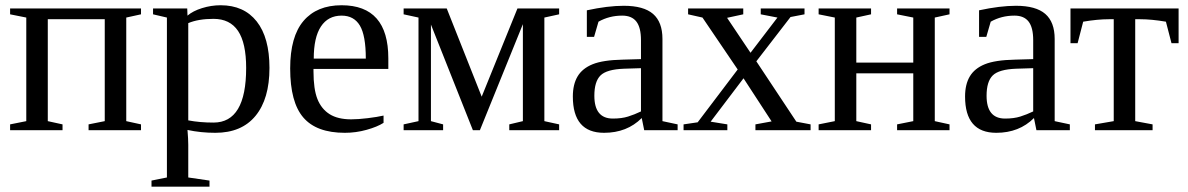

<svg xmlns="http://www.w3.org/2000/svg" viewBox="-20 -491 4479 724"><path d="M79.1 -424.8 18.1 -437V-459H511.7V-437L456.1 -424.8V-34.2L511.7 -22V0H314V-22L375 -34.2V-418.5H160.2V-34.2L215.8 -22V0H18.1V-22L79.1 -34.2Z M609.4 -424.8 557.1 -437V-459H686L687 -432.1Q707.5 -449.7 741.9 -460.4Q776.4 -471.2 812 -471.2Q899.9 -471.2 948 -410.2Q996.1 -349.1 996.1 -234.9Q996.1 -118.2 943.6 -54.2Q891.1 9.8 792 9.8Q736.8 9.8 687 -1Q689.9 34.2 689.9 54.2V178.2L770 189.9V212.9H551.3V189.9L609.4 178.2ZM908.2 -234.9Q908.2 -328.6 877.7 -374.3Q847.2 -419.9 785.2 -419.9Q728 -419.9 689.9 -403.8V-37.1Q733.4 -28.8 785.2 -28.8Q908.2 -28.8 908.2 -234.9Z M1162.1 -231V-222.2Q1162.1 -154.8 1177 -117.4Q1191.9 -80.1 1222.9 -60.5Q1253.9 -41 1304.2 -41Q1330.6 -41 1366.7 -45.4Q1402.8 -49.8 1426.3 -55.2V-27.8Q1402.8 -12.7 1362.5 -1.5Q1322.3 9.8 1280.3 9.8Q1173.3 9.8 1123.8 -47.9Q1074.2 -105.5 1074.2 -232.9Q1074.2 -353 1124.5 -412.1Q1174.8 -471.2 1268.1 -471.2Q1444.3 -471.2 1444.3 -271V-231ZM1268.1 -432.1Q1217.3 -432.1 1190.2 -391.1Q1163.1 -350.1 1163.1 -270H1359.4Q1359.4 -357.4 1336.9 -394.8Q1314.5 -432.1 1268.1 -432.1Z M1558.1 -424.8 1502 -437V-459H1664.6L1796.4 -126.5L1931.2 -459H2088.4V-437L2032.7 -424.8V-34.2L2088.4 -22V0H1900.4V-22L1951.7 -34.2V-399.9L1789.6 0H1763.2L1605 -398.4V-34.2L1650.9 -22V0H1502V-22L1558.1 -34.2Z M2332 -469.2Q2407.2 -469.2 2442.6 -438.5Q2478 -407.7 2478 -344.2V-34.2L2535.2 -22V0H2409.2L2399.9 -45.9Q2344.2 9.8 2257.8 9.8Q2140.1 9.8 2140.1 -127Q2140.1 -172.9 2158 -202.9Q2175.8 -232.9 2214.8 -248.8Q2253.9 -264.6 2328.1 -266.1L2397 -268.1V-339.8Q2397 -387.2 2379.6 -409.7Q2362.3 -432.1 2326.2 -432.1Q2277.3 -432.1 2236.8 -409.2L2220.2 -352.1H2192.9V-452.1Q2272 -469.2 2332 -469.2ZM2397 -233.9 2333 -231.9Q2267.6 -229.5 2244.4 -206.5Q2221.2 -183.6 2221.2 -129.9Q2221.2 -43.9 2291 -43.9Q2324.2 -43.9 2348.4 -51.5Q2372.6 -59.1 2397 -70.8Z M3036.6 -22V0H2828.6V-22L2889.6 -33.2L2783.7 -195.8L2659.7 -32.2L2722.7 -22V0H2557.6V-22L2610.8 -29.8L2761.7 -229L2628.9 -424.8L2574.7 -437V-459H2782.7V-437L2721.7 -423.8L2810.1 -292L2911.6 -424.8L2848.6 -437V-459H3013.7V-437L2960.9 -426.8L2832 -259.8L2982.9 -32.2Z M3127.9 -424.8 3066.9 -437V-459H3264.6V-437L3209 -424.8V-254.9H3423.8V-424.8L3362.8 -437V-459H3560.5V-437L3504.9 -424.8V-34.2L3560.5 -22V0H3362.8V-22L3423.8 -34.2V-214.4H3209V-34.2L3264.6 -22V0H3066.9V-22L3127.9 -34.2Z M3811 -469.2Q3886.2 -469.2 3921.6 -438.5Q3957 -407.7 3957 -344.2V-34.2L4014.2 -22V0H3888.2L3878.9 -45.9Q3823.2 9.8 3736.8 9.8Q3619.1 9.8 3619.1 -127Q3619.1 -172.9 3637 -202.9Q3654.8 -232.9 3693.8 -248.8Q3732.9 -264.6 3807.1 -266.1L3876 -268.1V-339.8Q3876 -387.2 3858.6 -409.7Q3841.3 -432.1 3805.2 -432.1Q3756.3 -432.1 3715.8 -409.2L3699.2 -352.1H3671.9V-452.1Q3751 -469.2 3811 -469.2ZM3876 -233.9 3812 -231.9Q3746.6 -229.5 3723.4 -206.5Q3700.2 -183.6 3700.2 -129.9Q3700.2 -43.9 3770 -43.9Q3803.2 -43.9 3827.4 -51.5Q3851.6 -59.1 3876 -70.8Z M4424.3 -459V-328.1H4397.5L4376.5 -409.2Q4322.3 -418.5 4279.3 -418.5H4260.7V-34.2L4326.2 -22V0H4108.9V-22L4179.7 -34.2V-418.5H4161.6Q4118.7 -418.5 4064.5 -409.2L4043.5 -328.1H4016.6V-459Z"/></svg>

Font: Tinos
Style: Regular
Weight: 400
Designer: Steve Matteson
Foundry: Monotype Imaging Inc.
Version: Version 1.23